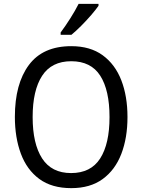

<svg xmlns="http://www.w3.org/2000/svg" viewBox="-20 -1015 736 994"><path d="M640 -409Q640 -301 608 -218Q576 -135 511.5 -88Q447 -41 349 -41Q248 -41 183.5 -88.5Q119 -136 88 -219.5Q57 -303 57 -410Q57 -581 129.5 -678.5Q202 -776 349 -776Q447 -776 511.5 -729Q576 -682 608 -599.5Q640 -517 640 -409ZM149 -409Q149 -271 198 -195Q247 -119 348 -119Q450 -119 498.5 -194.5Q547 -270 547 -409Q547 -548 499 -623Q451 -698 349 -698Q247 -698 198 -622.5Q149 -547 149 -409ZM490 -985Q477 -966 452.5 -937.5Q428 -909 400 -881Q372 -853 350 -835H294V-847Q318 -879 344 -920Q370 -961 387 -995H490Z"/></svg>

Font: Noto Sans Tamil UI SemiCondensed
Style: Regular
Weight: 400
Width: 4
Designer: Jelle Bosma - Monotype Design Team
Foundry: Monotype Imaging Inc.
Version: Version 2.004; ttfautohint (v1.8.4.7-5d5b)